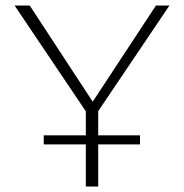

<svg xmlns="http://www.w3.org/2000/svg" viewBox="-20 -678 669 698"><path d="M301 -260 33 -658H88L331 -287ZM292 0V-289H337V0ZM329 -262 303 -287 547 -658H596ZM139 -153V-186H489V-153Z"/></svg>

Font: Ysabeau Office ExtraLight
Style: Regular
Weight: 250
Designer: Christian Thalmann (Catharsis Fonts)
Version: Version 2.001;gftools[0.9.30]; featfreeze: tnum,lnum,ss02